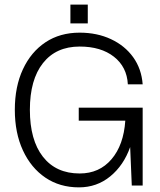

<svg xmlns="http://www.w3.org/2000/svg" viewBox="-20 -801 690 829"><path d="M284 -781H359V-700H284ZM44 -327Q44 -427 79 -502Q114 -577 176.5 -618.5Q239 -660 324 -660Q399 -660 459 -632Q519 -604 555 -554Q591 -504 596 -437H532Q528 -512 472 -556Q416 -600 324 -600Q222 -600 165.5 -528.5Q109 -457 109 -327Q109 -196 165.5 -124Q222 -52 324 -52Q409 -52 461.5 -113.5Q514 -175 521 -280H320V-336H596V0H549L542 -166Q514 -87 456 -39.5Q398 8 321 8Q238 8 176 -34Q114 -76 79 -151.5Q44 -227 44 -327Z"/></svg>

Font: Overused Grotesk Book
Style: Regular
Weight: 350
Version: Version 0.003